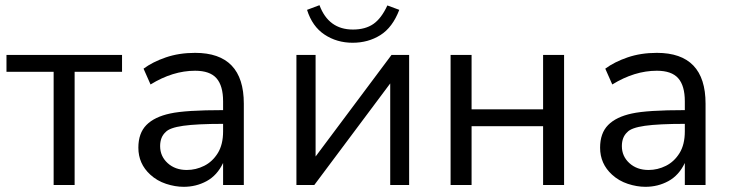

<svg xmlns="http://www.w3.org/2000/svg" viewBox="-20 -714 2866 741"><path d="M187 0V-437H5V-502H451V-437H268V0Z M689 7Q656 7 621 -4.5Q586 -16 560 -40Q514 -82 514 -144Q514 -200 545 -231.5Q576 -263 637 -276Q696 -289 841 -289V-323Q841 -383 815.5 -412Q790 -441 733 -441Q647 -441 561 -388L534 -449Q569 -475 620 -492.5Q671 -510 733 -510Q921 -510 921 -314V0H841V-85Q818 -37 777.5 -15Q737 7 689 7ZM701 -58Q736 -58 768 -74Q800 -90 820.5 -123Q841 -156 841 -207V-236Q740 -236 687 -228.5Q634 -221 619 -204Q598 -185 598 -150Q598 -111 627 -84.5Q656 -58 701 -58Z M1124 0ZM1124 0V-502H1198V-110L1491 -502H1559V0H1486V-392L1193 0ZM1341 -549Q1280 -549 1232.5 -580.5Q1185 -612 1165 -676L1213 -694Q1248 -600 1342 -600Q1390 -600 1421 -621.5Q1452 -643 1475 -693L1521 -676Q1495 -608 1448 -578.5Q1401 -549 1341 -549Z M1719 0V-502H1800V-292H2076V-502H2157V0H2076V-227H1800V0Z M2471 7Q2438 7 2403 -4.5Q2368 -16 2342 -40Q2296 -82 2296 -144Q2296 -200 2327 -231.5Q2358 -263 2419 -276Q2478 -289 2623 -289V-323Q2623 -383 2597.5 -412Q2572 -441 2515 -441Q2429 -441 2343 -388L2316 -449Q2351 -475 2402 -492.5Q2453 -510 2515 -510Q2703 -510 2703 -314V0H2623V-85Q2600 -37 2559.5 -15Q2519 7 2471 7ZM2483 -58Q2518 -58 2550 -74Q2582 -90 2602.5 -123Q2623 -156 2623 -207V-236Q2522 -236 2469 -228.5Q2416 -221 2401 -204Q2380 -185 2380 -150Q2380 -111 2409 -84.5Q2438 -58 2483 -58Z"/></svg>

Font: Winston
Style: Regular
Weight: 400
Designer: Original fonts by Vernon Adams / Changes by Cristiano Sobral
Foundry: Original fonts by Vernon Adams / Changes by Cristiano Sobral
Version: Version 2.503;July 17, 2020;FontCreator 13.0.0.2655 64-bit